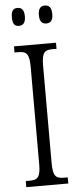

<svg xmlns="http://www.w3.org/2000/svg" viewBox="-61 -938 398 970"><g transform="rotate(-5 138.5 -453.0)"><path d="M205 -815C225 -815 239 -826 239 -860C239 -895 225 -906 205 -906C185 -906 171 -895 171 -860C171 -826 185 -815 205 -815ZM66 -815C86 -815 100 -826 100 -860C100 -895 86 -906 66 -906C46 -906 34 -895 34 -860C34 -826 46 -815 66 -815ZM32 0H245V-31H226C185 -31 170 -43 170 -110V-604C170 -672 185 -683 226 -683H245V-714H32V-683H51C91 -683 107 -672 107 -604V-109C107 -42 91 -31 51 -31H32Z"/></g></svg>

Font: Noto Serif Hebrew ExtraCondensed Light
Style: Regular
Weight: 300
Width: 2
Designer: Monotype Design Team
Foundry: Monotype Imaging Inc.
Version: Version 2.004